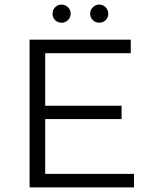

<svg xmlns="http://www.w3.org/2000/svg" viewBox="-20 -817 646 837"><path d="M564 -59V0H109V-644H550V-585H177V-356H510V-298H177V-59ZM209 -757Q209 -774 220.5 -785.5Q232 -797 248 -797Q264 -797 276 -785.5Q288 -774 288 -757.5Q288 -741 276.5 -729.5Q265 -718 248.5 -718Q232 -718 220.5 -729Q209 -740 209 -757ZM412 -797Q429 -797 440.5 -785.5Q452 -774 452 -757Q452 -740 440.5 -729Q429 -718 412.5 -718Q396 -718 384.5 -729.5Q373 -741 373 -757.5Q373 -774 385 -785.5Q397 -797 412 -797Z"/></svg>

Font: Montserrat Ace
Style: Regular
Weight: 400
Designer: Julieta Ulanovsky
Foundry: Julieta Ulanovsky
Version: Version 1